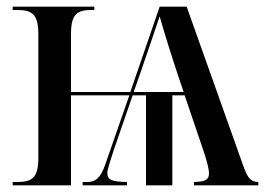

<svg xmlns="http://www.w3.org/2000/svg" viewBox="-20 -556 799 576"><path d="M18 0H193V-270H368L296 -63C282 -22 266 -10 243 -10H228V0H361V-10C318 -11 302 -15 302 -37C302 -48 310 -71 322 -108L378 -270H418V0H497V-270H534L592 -99C600 -75 607 -49 607 -36C607 -16 595 -11 562 -10V0H755V-10C732 -11 724 -20 710 -58L540 -536H459L371 -280H193V-454C193 -516 213 -526 255 -526H263V-536H18V-526H30C74 -526 95 -516 95 -454V-82C95 -20 74 -10 30 -10H18ZM381 -280 399 -331C423 -402 445 -464 459 -507C474 -453 498 -378 516 -324L531 -280Z"/></svg>

Font: Noto Serif Display Condensed Medium
Style: Regular
Weight: 500
Width: 3
Designer: Monotype Design Team
Foundry: Monotype Imaging Inc.
Version: Version 2.009